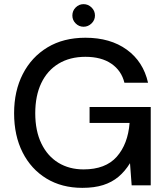

<svg xmlns="http://www.w3.org/2000/svg" viewBox="-20 -894 807 926"><path d="M377 12Q278 12 204 -33Q130 -78 89 -159Q48 -240 48 -348Q48 -455 90 -537Q132 -619 209 -665.5Q286 -712 392 -712Q512 -712 591.5 -654.5Q671 -597 694 -495H580Q566 -553 517.5 -586.5Q469 -620 392 -620Q317 -620 262.5 -587Q208 -554 179 -493Q150 -432 150 -348Q150 -263 179.5 -202Q209 -141 261.5 -109Q314 -77 383 -77Q489 -77 543 -138Q597 -199 605 -301H412V-378H707V0H615L607 -107Q583 -68 551.5 -41.5Q520 -15 477.5 -1.5Q435 12 377 12ZM383 -765Q361 -765 345 -781Q329 -797 329 -819Q329 -842 345 -858Q361 -874 383 -874Q405 -874 421.5 -858Q438 -842 438 -819Q438 -797 421.5 -781Q405 -765 383 -765Z"/></svg>

Font: DM Sans 11pt Medium
Style: Regular
Weight: 500
Version: Version 4.004;gftools[0.9.30]